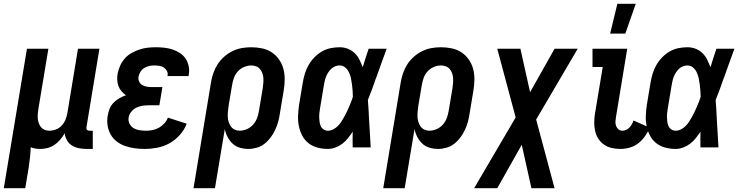

<svg xmlns="http://www.w3.org/2000/svg" viewBox="-53 -777 3906 1012"><path d="M-33 215 89 -520H202L150 -207Q148 -194 146.5 -180.5Q145 -167 146 -154Q147 -141 151 -129Q155 -117 162.5 -107.5Q170 -98 181.5 -93Q193 -88 206 -88Q224 -88 241.5 -94.5Q259 -101 272 -115Q285 -129 292 -146Q299 -163 302 -180L358 -520H471L403 -108Q402 -104 402.5 -100Q403 -96 405.5 -93Q408 -90 411.5 -89Q415 -88 419 -88H436V8H403Q382 8 362.5 4Q343 0 326.5 -10Q310 -20 300 -37.5Q290 -55 288 -75Q278 -57 264.5 -41Q251 -25 234 -13.5Q217 -2 198 3Q179 8 160 8Q146 8 133 6Q120 4 109 -1Q108 26 105 53Q102 80 98 108L80 215Z M710 8Q683 8 657 4.5Q631 1 606.5 -7.5Q582 -16 562 -31.5Q542 -47 530 -68.5Q518 -90 514 -116.5Q510 -143 515 -169Q518 -187 525 -204.5Q532 -222 546 -236Q560 -250 576.5 -259.5Q593 -269 611 -275Q598 -284 587.5 -296Q577 -308 571.5 -323Q566 -338 565 -355Q564 -372 567 -389Q571 -410 580.5 -431Q590 -452 605 -469Q620 -486 640.5 -497.5Q661 -509 682 -516Q703 -523 724.5 -525.5Q746 -528 768 -528Q791 -528 813.5 -525.5Q836 -523 857 -516Q878 -509 896 -497Q914 -485 925.5 -467.5Q937 -450 941.5 -428Q946 -406 942 -383L941 -376H830V-378Q833 -392 826.5 -403.5Q820 -415 810 -421.5Q800 -428 786.5 -430Q773 -432 760 -432Q746 -432 732.5 -429Q719 -426 707 -418.5Q695 -411 687.5 -399Q680 -387 677 -373Q675 -360 680 -348Q685 -336 695.5 -329.5Q706 -323 719 -320.5Q732 -318 746 -318H803L787 -222H730Q714 -222 697.5 -219.5Q681 -217 665.5 -209.5Q650 -202 638.5 -187.5Q627 -173 625 -157Q622 -140 630 -124.5Q638 -109 652 -101Q666 -93 683 -90.5Q700 -88 718 -88Q735 -88 752 -91.5Q769 -95 785 -104Q801 -113 813.5 -127Q826 -141 832 -157L931 -125Q919 -93 895 -66Q871 -39 840.5 -22Q810 -5 776 1.5Q742 8 710 8Z M967 215 1059 -342Q1063 -367 1071.5 -391.5Q1080 -416 1094 -438Q1108 -460 1128.5 -478Q1149 -496 1172.5 -507.5Q1196 -519 1221 -523.5Q1246 -528 1271 -528Q1300 -528 1328.5 -522Q1357 -516 1379.5 -501Q1402 -486 1418 -463Q1434 -440 1441 -413Q1448 -386 1447.5 -356.5Q1447 -327 1442 -298L1422 -178Q1419 -156 1413 -134.5Q1407 -113 1397.5 -92.5Q1388 -72 1374 -53Q1360 -34 1341.5 -19.5Q1323 -5 1300.5 1.5Q1278 8 1257 8Q1233 8 1211 1.5Q1189 -5 1173 -20Q1157 -35 1146.5 -55Q1136 -75 1132 -97L1080 215ZM1210 -88Q1229 -88 1248.5 -96.5Q1268 -105 1281.5 -120.5Q1295 -136 1302 -155Q1309 -174 1312 -193L1332 -313Q1334 -327 1335 -340.5Q1336 -354 1335 -367Q1334 -380 1329.5 -392Q1325 -404 1317 -413.5Q1309 -423 1296.5 -427.5Q1284 -432 1271 -432Q1252 -432 1232.5 -423.5Q1213 -415 1199.5 -399.5Q1186 -384 1179.5 -365Q1173 -346 1170 -327L1152 -220Q1150 -205 1148.5 -190.5Q1147 -176 1147.5 -162Q1148 -148 1152 -135Q1156 -122 1163.5 -111Q1171 -100 1183.5 -94Q1196 -88 1210 -88Z M1675 8Q1647 8 1620.5 1Q1594 -6 1573.5 -22Q1553 -38 1540.5 -61.5Q1528 -85 1522.5 -111.5Q1517 -138 1518 -166Q1519 -194 1523 -222L1543 -342Q1547 -366 1554 -389Q1561 -412 1573.5 -434Q1586 -456 1604 -474.5Q1622 -493 1643.5 -505.5Q1665 -518 1689 -523Q1713 -528 1737 -528Q1760 -528 1780.5 -520Q1801 -512 1816.5 -497Q1832 -482 1841.5 -462.5Q1851 -443 1859 -423Q1866 -447 1874 -471.5Q1882 -496 1890 -520H1985Q1971 -482 1957.5 -444.5Q1944 -407 1931 -370L1929 -366Q1919 -337 1908.5 -308Q1898 -279 1886 -250Q1888 -226 1889.5 -201.5Q1891 -177 1892 -153V-152Q1895 -114 1896.5 -76Q1898 -38 1901 0H1806Q1805 -21 1805.5 -41.5Q1806 -62 1806 -83Q1794 -65 1781 -48.5Q1768 -32 1751.5 -19.5Q1735 -7 1715 0.5Q1695 8 1675 8ZM1675 -88Q1689 -88 1703 -95Q1717 -102 1727.5 -112.5Q1738 -123 1746 -135.5Q1754 -148 1761 -160.5Q1768 -173 1774.5 -186.5Q1781 -200 1786.5 -213Q1792 -226 1797.5 -239.5Q1803 -253 1807 -267Q1807 -284 1805.5 -300.5Q1804 -317 1802 -333.5Q1800 -350 1796.5 -366Q1793 -382 1786 -396.5Q1779 -411 1766.5 -421.5Q1754 -432 1737 -432Q1725 -432 1713.5 -427.5Q1702 -423 1693 -414.5Q1684 -406 1677 -395Q1670 -384 1665.5 -373Q1661 -362 1658.5 -350Q1656 -338 1654 -327L1634 -207Q1632 -194 1630.5 -182Q1629 -170 1629.5 -157.5Q1630 -145 1631.5 -133.5Q1633 -122 1638 -111.5Q1643 -101 1653 -94.5Q1663 -88 1675 -88Z M1967 215 2059 -342Q2063 -367 2071.5 -391.5Q2080 -416 2094 -438Q2108 -460 2128.5 -478Q2149 -496 2172.5 -507.5Q2196 -519 2221 -523.5Q2246 -528 2271 -528Q2300 -528 2328.5 -522Q2357 -516 2379.5 -501Q2402 -486 2418 -463Q2434 -440 2441 -413Q2448 -386 2447.5 -356.5Q2447 -327 2442 -298L2422 -178Q2419 -156 2413 -134.5Q2407 -113 2397.5 -92.5Q2388 -72 2374 -53Q2360 -34 2341.5 -19.5Q2323 -5 2300.5 1.5Q2278 8 2257 8Q2233 8 2211 1.5Q2189 -5 2173 -20Q2157 -35 2146.5 -55Q2136 -75 2132 -97L2080 215ZM2210 -88Q2229 -88 2248.5 -96.5Q2268 -105 2281.5 -120.5Q2295 -136 2302 -155Q2309 -174 2312 -193L2332 -313Q2334 -327 2335 -340.5Q2336 -354 2335 -367Q2334 -380 2329.5 -392Q2325 -404 2317 -413.5Q2309 -423 2296.5 -427.5Q2284 -432 2271 -432Q2252 -432 2232.5 -423.5Q2213 -415 2199.5 -399.5Q2186 -384 2179.5 -365Q2173 -346 2170 -327L2152 -220Q2150 -205 2148.5 -190.5Q2147 -176 2147.5 -162Q2148 -148 2152 -135Q2156 -122 2163.5 -111Q2171 -100 2183.5 -94Q2196 -88 2210 -88Z M2870 215H2748L2697 -14L2568 215H2446L2665 -158L2568 -520H2690L2741 -291L2870 -520H2992L2773 -147Z M3217 8Q3194 8 3171.5 3Q3149 -2 3131 -14.5Q3113 -27 3101 -45.5Q3089 -64 3084 -86Q3079 -108 3079 -131Q3079 -154 3083 -178L3124 -424H3070V-520H3253L3194 -162Q3192 -150 3191 -137.5Q3190 -125 3194 -114Q3198 -103 3206.5 -95.5Q3215 -88 3227 -88Q3237 -88 3247.5 -92.5Q3258 -97 3265 -105Q3272 -113 3277.5 -122.5Q3283 -132 3286 -142L3372 -104Q3362 -81 3347 -59.5Q3332 -38 3311.5 -22Q3291 -6 3266 1Q3241 8 3217 8ZM3163 -600 3201 -757H3298L3243 -600Z M3508 8Q3480 8 3453.5 1Q3427 -6 3406.5 -22Q3386 -38 3373.5 -61.5Q3361 -85 3355.5 -111.5Q3350 -138 3351 -166Q3352 -194 3356 -222L3376 -342Q3380 -366 3387 -389Q3394 -412 3406.5 -434Q3419 -456 3437 -474.5Q3455 -493 3476.5 -505.5Q3498 -518 3522 -523Q3546 -528 3570 -528Q3593 -528 3613.5 -520Q3634 -512 3649.5 -497Q3665 -482 3674.5 -462.5Q3684 -443 3692 -423Q3699 -447 3707 -471.5Q3715 -496 3723 -520H3818Q3804 -482 3790.5 -444.5Q3777 -407 3764 -370L3762 -366Q3752 -337 3741.5 -308Q3731 -279 3719 -250Q3721 -226 3722.5 -201.5Q3724 -177 3725 -153V-152Q3728 -114 3729.5 -76Q3731 -38 3734 0H3639Q3638 -21 3638.5 -41.5Q3639 -62 3639 -83Q3627 -65 3614 -48.5Q3601 -32 3584.5 -19.5Q3568 -7 3548 0.5Q3528 8 3508 8ZM3508 -88Q3522 -88 3536 -95Q3550 -102 3560.5 -112.5Q3571 -123 3579 -135.5Q3587 -148 3594 -160.5Q3601 -173 3607.5 -186.5Q3614 -200 3619.5 -213Q3625 -226 3630.5 -239.5Q3636 -253 3640 -267Q3640 -284 3638.5 -300.5Q3637 -317 3635 -333.5Q3633 -350 3629.5 -366Q3626 -382 3619 -396.5Q3612 -411 3599.5 -421.5Q3587 -432 3570 -432Q3558 -432 3546.5 -427.5Q3535 -423 3526 -414.5Q3517 -406 3510 -395Q3503 -384 3498.5 -373Q3494 -362 3491.5 -350Q3489 -338 3487 -327L3467 -207Q3465 -194 3463.5 -182Q3462 -170 3462.5 -157.5Q3463 -145 3464.5 -133.5Q3466 -122 3471 -111.5Q3476 -101 3486 -94.5Q3496 -88 3508 -88Z"/></svg>

Font: Iosevka Custom
Style: Bold Italic
Weight: 700
Italic angle: -9°
Designer: Belleve Invis
Foundry: Belleve Invis
Version: Version 30.3.1; ttfautohint (v1.8.3)